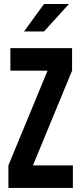

<svg xmlns="http://www.w3.org/2000/svg" viewBox="-20 -928 398 948"><path d="M339.8 -111.3V0H21.5V-111.3L214.8 -579.1H31.2V-690.4H335.9V-579.1L142.6 -111.3ZM197.3 -908.2H320.3L197.3 -772.5H98.6Z"/></svg>

Font: Dinish Condensed
Style: Bold
Weight: 700
Width: 3
Designer: Bert Driehuis
Foundry: Playbeing
Version: Version 3.006; git-39231f3c-release